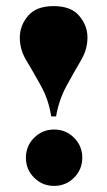

<svg xmlns="http://www.w3.org/2000/svg" viewBox="-20 -589 352 630"><path d="M164 -207H148Q140 -261 114 -308Q88 -355 66.5 -390.5Q45 -426 45 -465.5Q45 -505 72 -537Q99 -569 156 -569Q213 -569 240 -537Q267 -505 267 -466Q267 -427 246 -391.5Q225 -356 199 -308.5Q173 -261 164 -207ZM157.5 21Q119 21 92 -6Q65 -33 65 -71.5Q65 -110 92 -137Q119 -164 157.5 -164Q196 -164 223 -137Q250 -110 250 -71.5Q250 -33 223 -6Q196 21 157.5 21Z"/></svg>

Font: Rozha One
Style: Regular
Weight: 400
Designer: Tim Donaldson, Indian Type Foundry
Foundry: Indian Type Foundry
Version: Version 1.300;PS 1.0;hotconv 1.0.78;makeotf.lib2.5.61930; tt